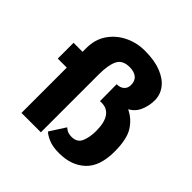

<svg xmlns="http://www.w3.org/2000/svg" viewBox="-177 -820 980 980"><g transform="rotate(45 313.0 -330.0)"><path d="M105 -468Q105 -531 136.5 -576.5Q168 -622 219.5 -646.5Q271 -671 329 -670Q397 -670 444.5 -651Q492 -632 516.5 -599.5Q541 -567 541 -527Q541 -488 526 -452.5Q511 -417 477 -398Q524 -376 552.5 -331Q581 -286 581 -197Q581 -90 527.5 -40Q474 10 386 10Q338 10 308 -3.5Q278 -17 268 -29L322 -113Q336 -101 347.5 -97.5Q359 -94 372 -94Q412 -94 426 -126Q440 -158 440 -205Q440 -267 417.5 -297.5Q395 -328 352 -326H346L345 -447Q371 -447 385.5 -460.5Q400 -474 400 -496Q400 -526 381.5 -541Q363 -556 330 -556Q280 -556 262.5 -521Q245 -486 245 -419V0H105V-327H40V-441H105Z"/></g></svg>

Font: Reem Kufi Fun
Style: Regular
Weight: 400
Designer: Khaled Hosny
Version: Version 1.005